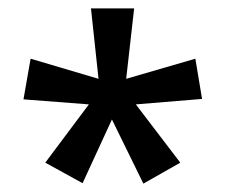

<svg xmlns="http://www.w3.org/2000/svg" viewBox="-20 -780 539 458"><path d="M300 -760 281 -592 446 -640 462 -544 304 -531 410 -392 322 -342 247 -495 177 -343 88 -392 192 -531 36 -543 53 -640 215 -592 197 -760Z"/></svg>

Font: Noto Sans Thai SemCond Med
Style: Regular
Weight: 500
Width: 4
Designer: Monotype Design Team
Foundry: Monotype Imaging Inc.
Version: Version 2.002; ttfautohint (v1.8.4.7-5d5b)